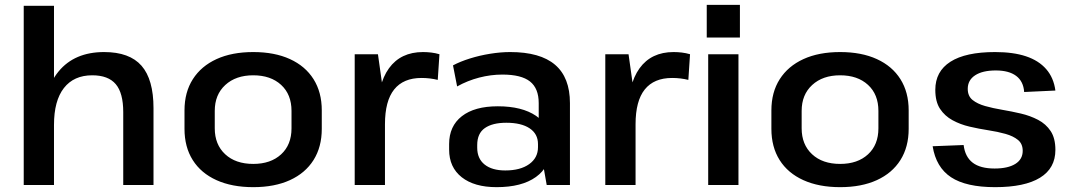

<svg xmlns="http://www.w3.org/2000/svg" viewBox="-20 -764 4422 793"><path d="M489 -301Q489 -380 458 -416.5Q427 -453 361 -453Q285 -453 244 -400.5Q203 -348 203 -248L155 -173L156 -239Q156 -389 222 -469Q288 -549 410 -549Q515 -549 564.5 -492.5Q614 -436 614 -317V0H489ZM78 -740H203V-370V0H78Z M1026 9Q938 9 874 -20Q810 -49 776 -103Q742 -157 742 -232V-308Q742 -383 776.5 -437Q811 -491 874.5 -520Q938 -549 1026 -549Q1114 -549 1177.5 -520Q1241 -491 1275 -437Q1309 -383 1309 -308V-232Q1309 -157 1275 -103Q1241 -49 1177.5 -20Q1114 9 1026 9ZM1026 -87Q1098 -87 1141 -126.5Q1184 -166 1184 -234V-306Q1184 -374 1141 -413.5Q1098 -453 1026 -453Q954 -453 910.5 -413Q867 -373 867 -306V-234Q867 -167 910 -127Q953 -87 1026 -87Z M1445 -540H1541L1570 -334V0H1445ZM1538 -284Q1538 -415 1586.5 -482Q1635 -549 1727 -549Q1744 -549 1761 -547Q1778 -545 1795 -540L1788 -434Q1756 -442 1721 -442Q1646 -442 1608 -394.5Q1570 -347 1570 -251Z M2205 -187V-338Q2205 -399 2169 -427.5Q2133 -456 2055 -456Q2007 -456 1959 -443.5Q1911 -431 1868 -407L1851 -494Q1881 -510 1921 -522.5Q1961 -535 2004.5 -542Q2048 -549 2087 -549Q2211 -549 2272.5 -496.5Q2334 -444 2334 -338V0H2238ZM2031 9Q1939 9 1887 -32Q1835 -73 1835 -146V-169Q1835 -243 1887.5 -284Q1940 -325 2036 -325Q2136 -325 2194 -285.5Q2252 -246 2252 -173V-149Q2252 -75 2193.5 -33Q2135 9 2031 9ZM2067 -60Q2129 -60 2165.5 -86Q2202 -112 2202 -156V-169Q2202 -211 2167.5 -234Q2133 -257 2071 -257Q2014 -257 1982.5 -235Q1951 -213 1951 -165V-154Q1951 -109 1981.5 -84.5Q2012 -60 2067 -60Z M2480 -540H2576L2605 -334V0H2480ZM2573 -284Q2573 -415 2621.5 -482Q2670 -549 2762 -549Q2779 -549 2796 -547Q2813 -545 2830 -540L2823 -434Q2791 -442 2756 -442Q2681 -442 2643 -394.5Q2605 -347 2605 -251Z M3030 -540V0H2905V-540ZM3036 -744V-609H2899V-744Z M3450 9Q3362 9 3298 -20Q3234 -49 3200 -103Q3166 -157 3166 -232V-308Q3166 -383 3200.5 -437Q3235 -491 3298.5 -520Q3362 -549 3450 -549Q3538 -549 3601.5 -520Q3665 -491 3699 -437Q3733 -383 3733 -308V-232Q3733 -157 3699 -103Q3665 -49 3601.5 -20Q3538 9 3450 9ZM3450 -87Q3522 -87 3565 -126.5Q3608 -166 3608 -234V-306Q3608 -374 3565 -413.5Q3522 -453 3450 -453Q3378 -453 3334.5 -413Q3291 -373 3291 -306V-234Q3291 -167 3334 -127Q3377 -87 3450 -87Z M4090 9Q3970 9 3908 -32Q3846 -73 3832 -160L3960 -165Q3966 -116 3997.5 -92Q4029 -68 4088 -68Q4143 -68 4173.5 -87Q4204 -106 4204 -141Q4204 -170 4184.5 -186Q4165 -202 4133 -211Q4101 -220 4062 -226Q4023 -232 3984.5 -241Q3946 -250 3914 -267.5Q3882 -285 3862.5 -314.5Q3843 -344 3843 -393Q3843 -469 3905.5 -509Q3968 -549 4090 -549Q4165 -549 4217.5 -531.5Q4270 -514 4301 -478.5Q4332 -443 4339 -390L4210 -384Q4207 -428 4177 -450.5Q4147 -473 4093 -473Q4038 -473 4007.5 -453Q3977 -433 3977 -397Q3977 -367 3997 -351Q4017 -335 4049 -326Q4081 -317 4119.5 -310.5Q4158 -304 4196.5 -295Q4235 -286 4267.5 -269Q4300 -252 4319.5 -222.5Q4339 -193 4339 -145Q4339 -69 4275.5 -30Q4212 9 4090 9Z"/></svg>

Font: Pathway Extreme 28pt SemiBold
Style: Regular
Weight: 600
Designer: Eduardo Rodriguez Tunni
Foundry: Eduardo Rodriguez Tunni
Version: Version 1.001;gftools[0.9.26]